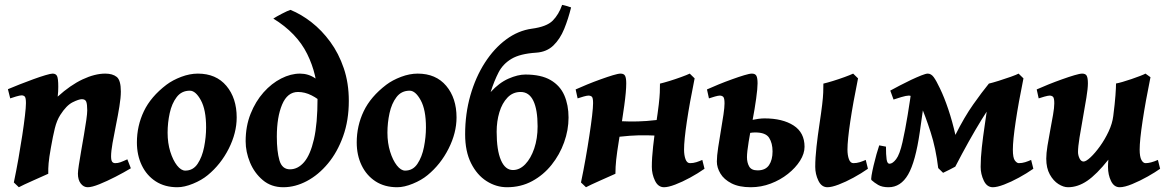

<svg xmlns="http://www.w3.org/2000/svg" viewBox="-20 -766 4903 806"><path d="M529.3 -59.6Q500 -42 464.4 -23.7Q428.7 -5.4 397.2 7.3Q365.7 20 348.1 20Q331.1 20 319.1 4.6Q307.1 -10.7 307.1 -37.1Q307.1 -47.4 311 -73.2Q314.9 -99.1 320.8 -132.8Q326.7 -166.5 332.5 -200.4Q338.4 -234.4 342.3 -262Q346.2 -289.6 346.2 -302.7Q346.2 -328.6 342 -339.1Q337.9 -349.6 323.7 -349.6Q311 -349.6 284.9 -336.7Q258.8 -323.7 232.9 -283.2Q218.3 -260.3 210.2 -227.3Q202.1 -194.3 193.8 -147Q186 -103.5 184.1 -80.8Q182.1 -58.1 182.6 -36.6Q176.3 -33.7 158.7 -25.9Q141.1 -18.1 120.4 -8.8Q99.6 0.5 82.3 8.5Q64.9 16.6 59.1 20L38.1 0Q48.3 -48.8 57.4 -100.1Q66.4 -151.4 73.5 -198Q80.6 -244.6 84.7 -280.3Q88.9 -315.9 88.9 -333Q88.9 -355.5 84 -360.6Q79.1 -365.7 70.3 -365.7Q64 -365.7 47.1 -360.8Q30.3 -356 22.9 -353L13.2 -391.6Q33.7 -400.4 62.3 -411.6Q90.8 -422.9 119.6 -433.3Q148.4 -443.8 170.7 -450.4Q192.9 -457 200.7 -457Q214.4 -457 219.5 -446.8Q224.6 -436.5 224.6 -401.9Q224.6 -391.6 224.1 -382.1Q223.6 -372.6 222.2 -360.4Q275.4 -408.7 326.9 -432.9Q378.4 -457 421.9 -457Q452.6 -457 470 -443.1Q487.3 -429.2 487.3 -381.8Q487.3 -356.4 481.2 -318.8Q475.1 -281.2 466.8 -240.7Q458.5 -200.2 452.4 -165.3Q446.3 -130.4 446.3 -109.9Q446.3 -93.3 450.7 -87.2Q455.1 -81.1 463.9 -81.1Q475.1 -81.1 485.8 -85Q496.6 -88.9 514.6 -97.2Z M973.6 -272.9Q973.6 -208 940.2 -141.8Q906.7 -75.7 852.1 -30.8Q826.7 -9.8 790.3 5.1Q753.9 20 724.6 20Q671.9 20 633.8 -4.6Q595.7 -29.3 575.2 -72Q554.7 -114.7 554.7 -168Q554.7 -237.8 584 -299.1Q613.3 -360.4 678.7 -410.2Q704.6 -429.7 740.7 -443.4Q776.9 -457 810.5 -457Q887.2 -457 930.4 -405.5Q973.6 -354 973.6 -272.9ZM845.2 -231Q845.2 -305.2 823.2 -345.2Q801.3 -385.3 776.9 -385.3Q742.2 -385.3 721.7 -358.4Q701.2 -331.5 692.4 -291Q683.6 -250.5 683.6 -209Q683.6 -165.5 694.8 -129.4Q706.1 -93.3 723.1 -71.5Q740.2 -49.8 757.8 -49.8Q790.5 -49.8 809.6 -78.4Q828.6 -106.9 836.9 -148.9Q845.2 -190.9 845.2 -231Z M1011.2 -172.9Q1011.2 -236.3 1032 -288.3Q1052.7 -340.3 1086.4 -378.2Q1120.1 -416 1160.4 -436.5Q1200.7 -457 1239.3 -457Q1274.9 -457 1303.7 -437Q1332.5 -417 1352.5 -391.1L1340.3 -328.1Q1315.9 -351.6 1287.8 -365.7Q1259.8 -379.9 1231 -379.9Q1186.5 -379.9 1164.3 -327.1Q1142.1 -274.4 1142.1 -192.4Q1142.1 -130.4 1153.1 -92.8Q1164.1 -55.2 1197.3 -55.2Q1230.5 -55.2 1256.6 -85.4Q1282.7 -115.7 1297.9 -181.4Q1313 -247.1 1313 -354Q1313 -451.7 1269.5 -539.6Q1226.1 -627.4 1127.4 -688Q1140.1 -696.3 1163.6 -708.5Q1187 -720.7 1199.2 -724.6Q1244.1 -706.5 1287.6 -672.6Q1331.1 -638.7 1366.5 -590.3Q1401.9 -542 1423.1 -479.7Q1444.3 -417.5 1444.3 -342.3Q1444.3 -260.7 1420.4 -194.1Q1396.5 -127.4 1356.7 -79.6Q1316.9 -31.7 1268.1 -5.9Q1219.2 20 1169.4 20Q1118.7 20 1083.3 -9.8Q1047.9 -39.6 1029.5 -84Q1011.2 -128.4 1011.2 -172.9Z M1896.5 -272.9Q1896.5 -208 1863 -141.8Q1829.6 -75.7 1774.9 -30.8Q1749.5 -9.8 1713.1 5.1Q1676.8 20 1647.5 20Q1594.7 20 1556.6 -4.6Q1518.6 -29.3 1498 -72Q1477.5 -114.7 1477.5 -168Q1477.5 -237.8 1506.8 -299.1Q1536.1 -360.4 1601.6 -410.2Q1627.4 -429.7 1663.6 -443.4Q1699.7 -457 1733.4 -457Q1810.1 -457 1853.3 -405.5Q1896.5 -354 1896.5 -272.9ZM1768.1 -231Q1768.1 -305.2 1746.1 -345.2Q1724.1 -385.3 1699.7 -385.3Q1665 -385.3 1644.5 -358.4Q1624 -331.5 1615.2 -291Q1606.4 -250.5 1606.4 -209Q1606.4 -165.5 1617.7 -129.4Q1628.9 -93.3 1646 -71.5Q1663.1 -49.8 1680.7 -49.8Q1713.4 -49.8 1732.4 -78.4Q1751.5 -106.9 1759.8 -148.9Q1768.1 -190.9 1768.1 -231Z M2231 -544.9Q2163.1 -540.5 2127.2 -519Q2091.3 -497.6 2073 -462.2Q2054.7 -426.8 2039.6 -379.4Q2075.2 -418.5 2114.5 -435.8Q2153.8 -453.1 2185.5 -453.1Q2251.5 -453.1 2291.3 -429.9Q2331.1 -406.7 2348.9 -366Q2366.7 -325.2 2366.7 -272.5Q2366.7 -220.2 2348.1 -168.5Q2329.6 -116.7 2295.4 -74Q2261.2 -31.2 2213.9 -5.6Q2166.5 20 2108.4 20Q2063 20 2022.7 -5.6Q1982.4 -31.2 1957.5 -80.8Q1932.6 -130.4 1932.6 -202.1Q1932.6 -288.6 1954.6 -365.5Q1976.6 -442.4 2015.4 -502.7Q2054.2 -563 2104.7 -600.3Q2155.3 -637.7 2212.4 -645.5Q2274.9 -653.8 2300.3 -679.4Q2325.7 -705.1 2339.8 -745.6Q2347.7 -744.1 2359.4 -740.7Q2371.1 -737.3 2377.4 -734.9Q2365.7 -687 2348.4 -644.5Q2331.1 -602.1 2303 -575Q2274.9 -547.9 2231 -544.9ZM2165.5 -379.9Q2132.8 -379.9 2110.4 -356.4Q2087.9 -333 2076.4 -294.9Q2064.9 -256.8 2064.9 -212.9Q2064.9 -135.7 2082.8 -94Q2100.6 -52.2 2133.3 -52.2Q2161.6 -52.2 2185.1 -76.7Q2208.5 -101.1 2222.7 -142.8Q2236.8 -184.6 2236.8 -235.4Q2236.8 -305.7 2219 -342.8Q2201.2 -379.9 2165.5 -379.9Z M2563.5 -36.6Q2557.1 -33.7 2539.6 -25.9Q2522 -18.1 2501.2 -8.8Q2480.5 0.5 2463.1 8.5Q2445.8 16.6 2439.9 20L2418.9 0Q2429.2 -48.8 2438.2 -100.1Q2447.3 -151.4 2454.3 -198Q2461.4 -244.6 2465.6 -280.3Q2469.7 -315.9 2469.7 -333Q2469.7 -355.5 2464.4 -360.1Q2459 -364.7 2450.2 -364.7Q2443.8 -364.7 2429.9 -360.8Q2416 -356.9 2404.8 -353L2396.5 -390.6Q2417 -399.9 2445.1 -411.4Q2473.1 -422.9 2501.7 -433.1Q2530.3 -443.4 2552.7 -450.2Q2575.2 -457 2585 -457Q2599.1 -457 2604 -447.8Q2608.9 -438.5 2608.9 -416Q2608.9 -382.8 2600.6 -322.8Q2592.3 -262.7 2578.1 -175.8Q2569.8 -125 2566.7 -95.2Q2563.5 -65.4 2563.5 -36.6ZM2793 -251 2772.9 -194.8Q2731 -197.3 2695.6 -198Q2660.2 -198.7 2622.8 -196Q2585.4 -193.4 2536.6 -186L2522.5 -201.7Q2523.9 -207 2527.6 -218.8Q2531.2 -230.5 2535.6 -242.4Q2540 -254.4 2542.5 -259.3Q2585.4 -256.8 2621.3 -256.1Q2657.2 -255.4 2694.3 -258.1Q2731.4 -260.7 2778.8 -268.1ZM2937.5 -57.6Q2909.7 -38.1 2877 -20.3Q2844.2 -2.4 2814.7 8.8Q2785.2 20 2767.6 20Q2742.7 20 2729.5 -7.6Q2716.3 -35.2 2716.3 -65.4Q2716.3 -103 2721.7 -151.1Q2727.1 -199.2 2733.4 -240.2Q2741.7 -295.4 2745.4 -326.9Q2749 -358.4 2749.8 -377.4Q2750.5 -396.5 2750.5 -415Q2765.6 -418.5 2790.3 -426Q2814.9 -433.6 2839.1 -442.4Q2863.3 -451.2 2875.5 -457L2896 -437Q2875 -334 2863.3 -255.4Q2851.6 -176.8 2851.6 -138.2Q2851.6 -114.3 2857.7 -97.7Q2863.8 -81.1 2876.5 -81.1Q2890.1 -81.1 2903.3 -85.2Q2916.5 -89.4 2928.2 -94.7Z M2956.1 -353 2947.8 -390.6Q2968.3 -399.9 2996.3 -411.4Q3024.4 -422.9 3053 -433.1Q3081.5 -443.4 3104 -450.2Q3126.5 -457 3136.2 -457Q3150.4 -457 3155.3 -447.8Q3160.2 -438.5 3160.2 -416Q3160.2 -395 3154.3 -352.1Q3148.4 -309.1 3139.2 -261.2Q3129.9 -213.9 3122.8 -170.7Q3115.7 -127.4 3115.7 -106Q3115.7 -83.5 3125 -67.1Q3134.3 -50.8 3160.2 -50.8Q3193.4 -50.8 3208.3 -72.8Q3223.1 -94.7 3223.1 -130.4Q3223.1 -165 3208.7 -187.5Q3194.3 -210 3150.4 -210Q3130.9 -210 3101.6 -202.4Q3072.3 -194.8 3057.6 -186L3066.9 -243.7Q3095.2 -253.9 3131.3 -261.5Q3167.5 -269 3189 -269Q3265.1 -269 3311.3 -239.3Q3357.4 -209.5 3357.4 -149.9Q3357.4 -121.1 3338.6 -91.3Q3319.8 -61.5 3287.8 -36.1Q3255.9 -10.7 3215.6 4.6Q3175.3 20 3131.8 20Q3082.5 20 3050.8 3.7Q3019 -12.7 3004.2 -37.6Q2989.3 -62.5 2989.3 -87.9Q2989.3 -110.8 2994.9 -147.5Q3000.5 -184.1 3006.8 -221.2Q3012.7 -255.4 3017.1 -285.4Q3021.5 -315.4 3021.5 -332Q3021.5 -354.5 3015.9 -359.6Q3010.3 -364.7 3001.5 -364.7Q2995.1 -364.7 2981.2 -360.8Q2967.3 -356.9 2956.1 -353ZM3623.5 -57.6Q3595.7 -38.1 3563 -20.3Q3530.3 -2.4 3500.7 8.8Q3471.2 20 3453.6 20Q3428.7 20 3415.5 -7.6Q3402.3 -35.2 3402.3 -65.4Q3402.3 -103 3407.7 -151.1Q3413.1 -199.2 3419.4 -240.2Q3427.7 -295.4 3431.4 -326.7Q3435.1 -357.9 3435.8 -377.2Q3436.5 -396.5 3436.5 -415Q3451.7 -418.5 3476.3 -426Q3501 -433.6 3525.1 -442.4Q3549.3 -451.2 3561.5 -457L3582 -437Q3561 -334 3549.3 -255.4Q3537.6 -176.8 3537.6 -138.2Q3537.6 -114.3 3543.7 -97.7Q3549.8 -81.1 3562.5 -81.1Q3576.2 -81.1 3589.4 -85.2Q3602.5 -89.4 3614.3 -94.7Z M3670.9 -155.8 3699.2 -150.4Q3699.2 -115.7 3701.9 -97.2Q3704.6 -78.6 3713.9 -78.6Q3727.1 -78.6 3741.9 -97.9Q3756.8 -117.2 3768.6 -169.4Q3780.3 -221.7 3790.3 -283Q3800.3 -344.2 3809.6 -411.1L3870.1 -421.9Q3863.8 -370.6 3856.2 -317.1Q3848.6 -263.7 3841.3 -212.4Q3823.2 -86.9 3792.2 -33.4Q3761.2 20 3710 20Q3683.1 20 3666.5 10.3Q3649.9 0.5 3638.7 -9.8Q3635.7 -12.2 3638.7 -29.5Q3641.6 -46.9 3647.2 -71Q3652.8 -95.2 3659.4 -118.4Q3666 -141.6 3670.9 -155.8ZM4206.5 -413.1Q4152.3 -347.7 4100.3 -263.2Q4048.3 -178.7 3990.2 -66.4Q3982.4 -62 3965.6 -53.5Q3948.7 -44.9 3939 -40.5L3918.5 -60.5Q3908.7 -143.1 3886.5 -211.7Q3864.3 -280.3 3844.7 -324.7Q3834 -350.1 3818.6 -357.4Q3803.2 -364.7 3794.9 -364.7Q3784.7 -364.7 3763.4 -358.4Q3742.2 -352.1 3731 -348.1L3717.3 -385.7Q3734.4 -395 3757.6 -407.2Q3780.8 -419.4 3804.7 -430.7Q3828.6 -441.9 3847.7 -449.5Q3866.7 -457 3874.5 -457Q3888.7 -457 3899.7 -442.1Q3910.6 -427.2 3925.8 -395Q3943.8 -357.9 3960.9 -307.1Q3978 -256.3 3990.7 -199.7Q4028.3 -274.9 4065.4 -327.4Q4102.5 -379.9 4130.9 -414.6ZM4096.7 -65.4Q4096.7 -103 4101.6 -147Q4106.4 -190.9 4113.8 -240.2Q4122.1 -295.4 4125.7 -326.9Q4129.4 -358.4 4130.1 -377.4Q4130.9 -396.5 4130.9 -415Q4146 -418.5 4172.6 -426.8Q4199.2 -435.1 4223.6 -443.8Q4248 -452.6 4255.9 -457L4276.4 -437Q4255.4 -334 4243.7 -255.4Q4231.9 -176.8 4231.9 -138.2Q4231.9 -103 4240.5 -92Q4249 -81.1 4256.8 -81.1Q4270.5 -81.1 4283.7 -85.2Q4296.9 -89.4 4308.6 -94.7L4317.9 -57.6Q4290 -38.1 4257.3 -20.3Q4224.6 -2.4 4195.1 8.8Q4165.5 20 4147.9 20Q4123 20 4109.9 -7.6Q4096.7 -35.2 4096.7 -65.4Z M4631.3 -65.4Q4631.3 -79.1 4632.8 -95.7Q4583.5 -33.7 4543.9 -6.8Q4504.4 20 4463.4 20Q4444.3 20 4423.1 6.6Q4401.9 -6.8 4387 -33.7Q4372.1 -60.5 4372.1 -100.1Q4372.1 -122.1 4377.2 -153.8Q4382.3 -185.5 4388.9 -220Q4395.5 -254.4 4400.6 -284.2Q4405.8 -314 4405.8 -332Q4405.8 -354.5 4400.4 -359.6Q4395 -364.7 4386.2 -364.7Q4379.9 -364.7 4364.3 -360.4Q4348.6 -356 4340.3 -353L4332 -390.6Q4352.5 -399.9 4381.1 -411.4Q4409.7 -422.9 4438.5 -433.1Q4467.3 -443.4 4490.2 -450.2Q4513.2 -457 4522.9 -457Q4537.1 -457 4542 -447.8Q4546.9 -438.5 4546.9 -416Q4546.9 -394.5 4540.5 -355.5Q4534.2 -316.4 4526.1 -272Q4518.1 -227.5 4511.7 -188.5Q4505.4 -149.4 4505.4 -127.9Q4505.4 -114.3 4511.7 -101.1Q4518.1 -87.9 4528.8 -87.9Q4539.1 -87.9 4558.1 -105.7Q4577.1 -123.5 4597.7 -152.1Q4618.2 -180.7 4633.8 -213.9Q4649.4 -247.1 4653.3 -278.3Q4660.2 -332 4662.6 -365.7Q4665 -399.4 4665 -415.5Q4674.3 -417 4692.1 -422.1Q4710 -427.2 4730 -434.1Q4750 -440.9 4766.4 -447.3Q4782.7 -453.6 4788.6 -457L4809.6 -441.9Q4788.6 -338.9 4776.4 -257.8Q4764.2 -176.8 4764.2 -138.2Q4764.2 -108.4 4771.5 -94.7Q4778.8 -81.1 4789.1 -81.1Q4810.1 -81.1 4840.8 -94.7L4850.1 -57.6Q4830.6 -43.5 4798.1 -25.1Q4765.6 -6.8 4733.2 6.6Q4700.7 20 4680.2 20Q4656.7 20 4644 -6.1Q4631.3 -32.2 4631.3 -65.4Z"/></svg>

Font: Gentium Book Plus
Style: Bold Italic
Weight: 700
Italic angle: -8°
Designer: Victor Gaultney, Annie Olsen, Iska Routamaa, Becca Hirsbrunner
Foundry: SIL International
Version: Version 6.101